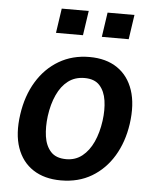

<svg xmlns="http://www.w3.org/2000/svg" viewBox="-53 -767 659 822"><g transform="rotate(5 277.0 -356.5)"><path d="M239 10Q168 10 119.5 -21.8Q71 -53.5 50.2 -113Q29.5 -172.5 41.5 -256Q53 -337 90 -398Q127 -459 184.8 -493Q242.5 -527 316 -527Q387.5 -527 435.5 -494.5Q483.5 -462 503.8 -401.5Q524 -341 512 -256Q500.5 -177.5 464.5 -117.8Q428.5 -58 371.5 -24Q314.5 10 239 10ZM254 -82.5Q293.5 -82.5 322.5 -105.5Q351.5 -128.5 369.8 -168.5Q388 -208.5 395 -259.5Q401.5 -307 395.5 -347Q389.5 -387 367.5 -411.2Q345.5 -435.5 302.5 -435.5Q261.5 -435.5 232.2 -413.2Q203 -391 184.8 -351.2Q166.5 -311.5 159.5 -259.5Q153.5 -212.5 159.2 -172.2Q165 -132 187.5 -107.2Q210 -82.5 254 -82.5ZM360.5 -617.5 376 -723H491.5L476 -617.5ZM163.5 -617.5 179 -723H295L279.5 -617.5Z"/></g></svg>

Font: Public Sans Thin SemiBold
Style: Italic
Weight: 600
Italic angle: -8°
Version: Version 2.001